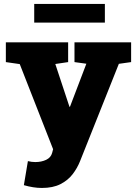

<svg xmlns="http://www.w3.org/2000/svg" viewBox="-20 -744 708 978"><path d="M193.4 213.4Q170.9 213.4 148.2 209.7Q125.5 206.1 101.6 199.2L122.1 76.7Q131.8 79.1 140.9 80.3Q149.9 81.5 159.7 81.5Q190.9 81.5 215.1 70.1Q239.3 58.6 245.6 34.7L250.5 16.1L80.6 -417.5L9.8 -427.7V-528.3H327.1V-427.7L261.7 -418L332.5 -204.1L333.5 -200.2H336.4L419.9 -419.4L359.4 -427.7V-528.3H647.9V-427.7L585.4 -418.9L387.7 77.1Q373.5 112.8 349.6 143.8Q325.7 174.8 287.6 194.1Q249.5 213.4 193.4 213.4ZM154.3 -628.9V-724.1H514.2V-628.9Z"/></svg>

Font: Roboto Slab LO Black
Style: Regular
Weight: 900
Designer: Google
Version: Version 2.000